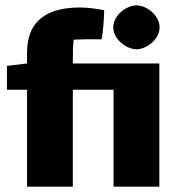

<svg xmlns="http://www.w3.org/2000/svg" viewBox="-20 -697 659 717"><path d="M490 -513C527 -513 576 -550 576 -595C576 -640 527 -677 490 -677C452 -677 403 -640 403 -595C403 -550 452 -513 490 -513ZM575 -460H358H252C252 -497 252 -525 255 -549C283 -550 319 -551 359 -550C362 -559 364 -580 366 -602C368 -623 369 -644 369 -659C337 -665 307 -669 278 -669C167 -669 81 -628 81 -501V-460L6 -451V-362H81V0H252V-362H329H404V0H575Z"/></svg>

Font: FilmFarsi_V5 Display
Style: Regular
Weight: 400
Designer: Borna Izadpanah
Foundry: Borna Izadpanah
Version: Version 1.000;PS 001.000;hotconv 1.0.88;makeotf.lib2.5.64775